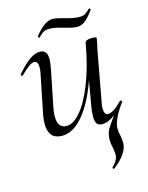

<svg xmlns="http://www.w3.org/2000/svg" viewBox="-114 -603 694 900"><g transform="rotate(-15 232.5 -153.0)"><path d="M147 -459Q145 -459 143 -462Q141 -465 142 -467Q189 -528 229 -528Q244 -528 280 -518Q326 -504 354 -504Q372 -504 381.5 -510Q391 -516 406 -530L408 -531Q410 -531 412 -528Q414 -525 413 -523Q386 -487 369 -474.5Q352 -462 332 -462Q311 -462 271 -474Q267 -475 245.5 -481Q224 -487 201 -487Q185 -487 175.5 -482Q166 -477 159 -470Q152 -463 149 -460ZM66 -61Q66 -88 73 -119L109 -297Q112 -314 112 -324Q112 -355 93 -355Q73 -355 27 -309Q25 -307 23 -307Q20 -307 18 -310.5Q16 -314 19 -317Q54 -357 80.5 -376Q107 -395 132 -395Q167 -395 167 -349Q167 -334 160 -297L128 -138Q121 -107 121 -82Q121 -26 164 -26Q197 -26 232.5 -68Q268 -110 299.5 -190Q331 -270 350 -379L363 -378Q343 -262 307.5 -173.5Q272 -85 226.5 -36Q181 13 132 13Q66 13 66 -61ZM326 225Q323 225 321 222Q319 219 321 217Q344 195 349 174Q350 170 350 161Q350 151 346 127Q341 109 341 91Q341 63 350.5 43.5Q360 24 388 -13Q411 -42 421 -58L408 -31Q363 9 327 9Q310 9 302 -1.5Q294 -12 294 -35Q294 -61 299 -87L350 -379Q353 -394 382 -394Q406 -394 406 -388L402 -365Q396 -341 391 -312L350 -89Q347 -74 347 -62Q347 -30 366 -30Q392 -30 435 -75Q435 -76 437 -76Q440 -76 442.5 -73Q445 -70 444 -68Q416 -31 403 -1.5Q390 28 390 46Q390 63 395 83Q399 107 399 118Q399 169 328 224Z"/></g></svg>

Font: Cormorant Garamond
Style: Italic
Weight: 400
Italic angle: -10°
Designer: Christian Thalmann (Catharsis Fonts)
Foundry: Catharsis Fonts
Version: Version 4.000